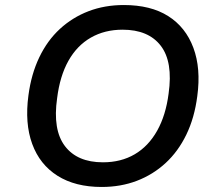

<svg xmlns="http://www.w3.org/2000/svg" viewBox="-20 -734 863 763"><path d="M384 9Q279 9 208.5 -35.5Q138 -80 108 -162Q78 -244 93 -355Q104 -439 136 -506Q168 -573 218 -619Q268 -665 332 -689.5Q396 -714 472 -714Q579 -714 648.5 -670Q718 -626 748.5 -544Q779 -462 764 -352Q753 -266 720.5 -199Q688 -132 638 -86Q588 -40 524 -15.5Q460 9 384 9ZM389 -89Q461 -89 515.5 -121Q570 -153 604.5 -214.5Q639 -276 650 -362Q668 -488 619 -552Q570 -616 467 -616Q396 -616 341 -584.5Q286 -553 252 -492.5Q218 -432 207 -344Q189 -218 238 -153.5Q287 -89 389 -89Z"/></svg>

Font: Nunito Sans 7pt SemiBold
Style: Italic
Weight: 600
Italic angle: -9°
Designer: Vernon Adams
Foundry: Vernon Adams
Version: Version 3.101;gftools[0.9.27]